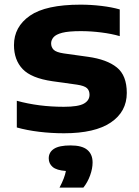

<svg xmlns="http://www.w3.org/2000/svg" viewBox="-20 -576 611 845"><path d="M262 10.5Q206 10.5 152.2 4Q98.5 -2.5 54 -15V-132.5Q150 -106 260.5 -106Q324.5 -106 349.2 -120Q374 -134 374 -159Q374 -177.5 362.8 -188Q351.5 -198.5 318.5 -203.5L211 -218.5Q117.5 -232 79.5 -272.2Q41.5 -312.5 41.5 -377.5Q41.5 -458 111.5 -506.8Q181.5 -555.5 334.5 -555.5Q380 -555.5 426.2 -550Q472.5 -544.5 507 -534.5V-417Q471 -427.5 425.5 -433.2Q380 -439 336 -439Q282 -439 254 -431.8Q226 -424.5 215.5 -412Q205 -399.5 205 -385Q205 -368.5 216 -357.2Q227 -346 260 -341L367.5 -326Q450.5 -314.5 494.2 -279.2Q538 -244 538 -167Q538 -84.5 467.8 -37Q397.5 10.5 262 10.5ZM242 249.5Q264.5 207 270 176.5Q229 173.5 211.8 158.8Q194.5 144 194.5 121Q194.5 94 217.5 79Q240.5 64 290.5 64Q341 64 364.2 83.5Q387.5 103 387.5 139Q387.5 166 376.5 196.2Q365.5 226.5 347 249.5Z"/></svg>

Font: Encode Sans Expanded Expanded
Style: Bold
Weight: 700
Width: 7
Designer: Multiple Designers
Foundry: Impallari Type
Version: Version 3.000; ttfautohint (v1.8.3) -l 8 -r 50 -G 200 -x 14 